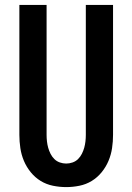

<svg xmlns="http://www.w3.org/2000/svg" viewBox="-20 -755 540 783"><path d="M250 8Q223 8 196 2.5Q169 -3 146 -17Q123 -31 105.5 -52.5Q88 -74 77.5 -99Q67 -124 63 -151Q59 -178 59 -205V-735H170V-205Q170 -192 171.5 -178.5Q173 -165 176.5 -152.5Q180 -140 186 -128Q192 -116 201.5 -106.5Q211 -97 224 -92.5Q237 -88 250 -88Q263 -88 276 -92.5Q289 -97 298.5 -106.5Q308 -116 314 -128Q320 -140 323.5 -152.5Q327 -165 328.5 -178.5Q330 -192 330 -205V-735H441V-205Q441 -178 437 -151Q433 -124 422.5 -99Q412 -74 394.5 -52.5Q377 -31 354 -17Q331 -3 304 2.5Q277 8 250 8Z"/></svg>

Font: Iosevka SS04
Style: Bold
Weight: 700
Monospace: yes
Designer: Belleve Invis
Foundry: Belleve Invis
Version: Version 19.0.0; ttfautohint (v1.8.4)